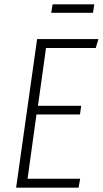

<svg xmlns="http://www.w3.org/2000/svg" viewBox="-20 -864 473 884"><path d="M408.2 -805.2H215.8L222.2 -844.2H414.1ZM433.1 -684.1 420.9 -643.1H191.9L154.8 -377H354L348.1 -336.9H147.9L106.9 -41H349.1L341.8 0H54.2L150.9 -684.1Z"/></svg>

Font: Fira Sans Compressed ExtraLight
Style: Italic
Weight: 250
Width: 3
Italic angle: -8°
Designer: Carrois Corporate & Edenspiekermann AG
Foundry: Carrois Corporate GbR & Edenspiekermann AG
Version: Version 4.203;PS 004.203;hotconv 1.0.88;makeotf.lib2.5.64775